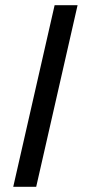

<svg xmlns="http://www.w3.org/2000/svg" viewBox="-20 -720 350 740"><path d="M31 0H119.5L279 -700H190.5Z"/></svg>

Font: MCL Standard
Style: Regular
Weight: 400
Designer: Květoslav Bartoš
Foundry: Florian Karsten
Version: Version 1.001;Glyphs 3.2.3 (3260)